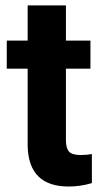

<svg xmlns="http://www.w3.org/2000/svg" viewBox="-20 -678 378 708"><path d="M223.1 -658.2V-528.3H313.5V-424.8H223.1V-161.1Q223.1 -131.8 234.4 -119.1Q245.6 -106.4 277.3 -106.4Q300.8 -106.4 318.8 -109.9V-2.9Q277.3 9.8 233.4 9.8Q85 9.8 82 -140.1V-424.8H4.9V-528.3H82V-658.2Z"/></svg>

Font: TypoPRO Roboto
Style: Bold
Weight: 700
Designer: Google
Version: Version 2.136; 2016